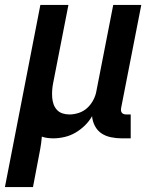

<svg xmlns="http://www.w3.org/2000/svg" viewBox="-54 -550 624 780"><path d="M-34 210 110 -530H224L162 -213Q159 -198 158 -183.5Q157 -169 158 -154.5Q159 -140 163.5 -127Q168 -114 177 -104Q186 -94 199.5 -89.5Q213 -85 228 -85Q247 -85 266.5 -91.5Q286 -98 301 -112Q316 -126 325.5 -144.5Q335 -163 338 -182L406 -530H520L438 -111Q437 -106 437.5 -101Q438 -96 441 -92Q444 -88 449 -86.5Q454 -85 459 -85H477V12H440Q418 12 396.5 7.5Q375 3 358.5 -8Q342 -19 332 -37.5Q322 -56 320 -78Q308 -57 290.5 -40Q273 -23 252.5 -11Q232 1 208.5 6.5Q185 12 163 12Q151 12 139 10.5Q127 9 116 5Q114 30 109.5 55Q105 80 100 105L80 210Z"/></svg>

Font: Lode
Style: Bold Italic
Weight: 700
Italic angle: -11°
Monospace: yes
Designer: Belleve Invis
Foundry: Belleve Invis
Version: Version 29.2.0; ttfautohint (v1.8.3)